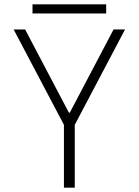

<svg xmlns="http://www.w3.org/2000/svg" viewBox="-20 -866 640 886"><path d="M275 0V-290L43 -730H96L298 -346H302L504 -730H557L325 -290V0ZM130 -804V-846H470V-804Z"/></svg>

Font: M PLUS Code Latin 60 Light
Style: Regular
Weight: 300
Width: 7
Monospace: yes
Designer: Coji Morishita
Foundry: UNDERFOREST DESIGN
Version: Version 1.005; ttfautohint (v1.8.3)